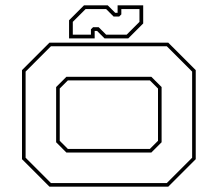

<svg xmlns="http://www.w3.org/2000/svg" viewBox="-20 -700 816 720"><path d="M165.5 0 62.5 -103V-437L165.5 -540H611L714 -437V-103L611 0ZM171 -13.5H605.5L700.5 -108.5V-431.5L605.5 -526.5H171L76 -431.5V-108.5ZM229 -128 190.5 -166.5V-373.5L229 -412H547.5L586 -373.5V-166.5L547.5 -128ZM234.5 -141.5H542L572.5 -172V-368L542 -398.5H234.5L204 -368V-172ZM239 -556V-624L295 -680H384L412 -652H421V-680H517V-612L461 -556H372L344 -584H335V-556ZM253 -570H321V-590L329 -598H350L378 -570H455L503 -618V-666H435V-646L427 -638H406L378 -666H301L253 -618Z"/></svg>

Font: Tourney Expanded Thin
Style: Regular
Weight: 100
Width: 7
Designer: Tyler Finck
Foundry: Etcetera Type Co
Version: Version 1.010; ttfautohint (v1.8.3)